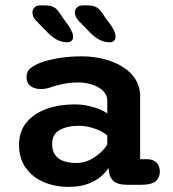

<svg xmlns="http://www.w3.org/2000/svg" viewBox="-20 -702 659 731"><path d="M464 1.5Q428.5 1.5 412.5 -12.5Q396.5 -26.5 394.5 -51.5L392.5 -63Q385.5 -48.5 366.2 -31.5Q347 -14.5 316 -2.5Q285 9.5 242.5 9.5Q188.5 9.5 145.5 -9.2Q102.5 -28 77.5 -63.8Q52.5 -99.5 52.5 -150.5Q52.5 -202 81.2 -236.2Q110 -270.5 157.8 -287.5Q205.5 -304.5 262 -304.5Q294 -304.5 320 -298.2Q346 -292 363.8 -284Q381.5 -276 388.5 -270V-319Q388.5 -335 379.2 -347.8Q370 -360.5 354.5 -369.5Q339 -378.5 319 -383.2Q299 -388 277.5 -388Q247.5 -388 220.2 -382.5Q193 -377 172.5 -369.5Q162.5 -366 153.5 -364.5Q144.5 -363 135.5 -363Q111.5 -363 96.2 -374.5Q81 -386 81 -409Q81 -430.5 96 -442.2Q111 -454 131 -462Q156.5 -472.5 199 -480Q241.5 -487.5 291.5 -487.5Q335 -487.5 374.8 -477.5Q414.5 -467.5 446 -448.2Q477.5 -429 495.5 -400.5Q513.5 -372 513.5 -335V-96H537.5Q562.5 -96 575.5 -83.5Q588.5 -71 588.5 -48Q588.5 -26 572.8 -12.2Q557 1.5 518 1.5ZM388.5 -185.5Q381.5 -193.5 364.8 -202.2Q348 -211 325.8 -217Q303.5 -223 280 -223Q236 -223 207.2 -207Q178.5 -191 178.5 -154Q178.5 -128 190.2 -111.8Q202 -95.5 223 -88.5Q244 -81.5 271 -81.5Q299.5 -81.5 323.5 -94Q347.5 -106.5 364.8 -123Q382 -139.5 388.5 -152.5ZM236.5 -541Q216 -541 198.2 -550Q180.5 -559 160.5 -579L119.5 -621Q110.5 -629.5 107 -638Q103.5 -646.5 103.5 -654.5Q103.5 -666 111.5 -673.8Q119.5 -681.5 132.5 -681.5H150.5Q176 -681.5 188.8 -672.5Q201.5 -663.5 217 -637.5L242.5 -602Q258.5 -576.5 258.5 -562.5Q258.5 -552.5 252.5 -546.8Q246.5 -541 236.5 -541ZM398.5 -541Q378 -541 359.8 -550Q341.5 -559 322 -579L281 -621Q265 -637.5 265 -654.5Q265 -666 273.2 -673.8Q281.5 -681.5 295 -681.5H312.5Q337.5 -681.5 350.5 -672.5Q363.5 -663.5 379 -637.5L405 -602Q420 -578.5 420 -562.5Q420 -552.5 414 -546.8Q408 -541 398.5 -541Z"/></svg>

Font: Sono ExtraLight Monospace SemiBold
Style: Regular
Weight: 600
Version: Version 2.112